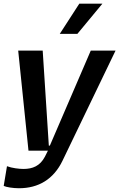

<svg xmlns="http://www.w3.org/2000/svg" viewBox="-33 -821 649 1046"><path d="M388.5 -636.4 524.9 -801.1H399.1L292.6 -636.4ZM70.3 204.5C176.8 204.5 258.9 155.5 307.5 54.7L596.6 -545.5H461.6L238.6 -27.7H233L199.6 -545.5H66.1L122.2 0H228L211.6 32.7C185 83.5 144.2 99.4 95.2 99.4C71 99.4 32.3 94.8 5 84.5L-12.8 191.8C0.7 198.5 38 204.5 70.3 204.5Z"/></svg>

Font: Riot Sans 2.0
Style: Bold Italic
Weight: 600
Italic angle: -9.39999°
Designer: Rasmus Andersson
Foundry: rsms
Version: Version 3.006;hotconv 1.0.109;makeotfexe 2.5.65596